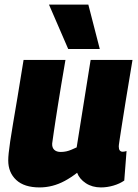

<svg xmlns="http://www.w3.org/2000/svg" viewBox="-20 -809 604 839"><path d="M153 10Q86 10 51 -22.5Q16 -55 16 -108Q16 -121 18 -140.5Q20 -160 24.5 -191Q29 -222 37 -269Q45 -316 56.5 -384.5Q68 -453 83 -547H266Q255 -484 247 -435Q239 -386 233 -348.5Q227 -311 222.5 -281.5Q218 -252 214.5 -228Q211 -204 208 -182Q207 -164 217 -154.5Q227 -145 245 -145Q258 -145 269.5 -147.5Q281 -150 292.5 -155Q304 -160 315 -165L376 -547H559Q541 -439 529.5 -369Q518 -299 512 -259Q506 -219 503 -200.5Q500 -182 499.5 -176Q499 -170 499 -169Q499 -157 503.5 -151.5Q508 -146 516 -146Q518 -146 522.5 -146.5Q527 -147 533 -149L523 -20Q503 -6 475.5 2Q448 10 421 10Q383 10 355 -8.5Q327 -27 317 -54Q290 -33 263 -18.5Q236 -4 208.5 3Q181 10 153 10ZM278 -595 194 -789H366L416 -595Z"/></svg>

Font: Georama ExtraBold
Style: Italic
Weight: 800
Italic angle: -9°
Version: Version 1.001